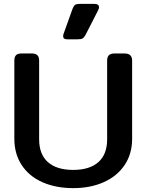

<svg xmlns="http://www.w3.org/2000/svg" viewBox="-20 -956 756 991"><path d="M306 -769Q306 -777 308 -781L355 -912Q361 -926 367.5 -931Q374 -936 392 -936H466Q491 -936 491 -919Q491 -912 487 -904L421 -775Q414 -762 406 -757.5Q398 -753 379 -753H327Q306 -753 306 -769ZM54 -240V-643Q54 -662 62.5 -671Q71 -680 91 -680H144Q164 -680 173 -671Q182 -662 182 -643V-237Q182 -159 227.5 -119Q273 -79 358 -79Q442 -79 487.5 -119Q533 -159 533 -237V-643Q533 -662 542 -671Q551 -680 571 -680H623Q662 -680 662 -643V-240Q662 -162 623.5 -104.5Q585 -47 516 -16Q447 15 358 15Q268 15 199 -15.5Q130 -46 92 -104Q54 -162 54 -240Z"/></svg>

Font: Mitr
Style: Regular
Weight: 400
Designer: Thanarat Vachiruckul
Foundry: Cadson Demak
Version: Version 1.003